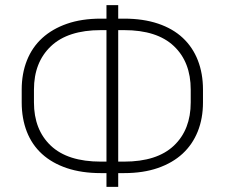

<svg xmlns="http://www.w3.org/2000/svg" viewBox="-20 -726 880 752"><path d="M775 -325Q775 -262 754.5 -211Q734 -160 695 -124Q656 -88 598.5 -68Q541 -48 466 -48H443V6H397V-48H375Q300 -48 242 -67.5Q184 -87 144.5 -123Q105 -159 85 -210.5Q65 -262 65 -325V-375Q65 -438 85.5 -489.5Q106 -541 145.5 -577Q185 -613 242.5 -633Q300 -653 375 -653H397V-706H443V-653H466Q541 -653 599 -633.5Q657 -614 696 -577.5Q735 -541 755 -489.5Q775 -438 775 -375ZM443 -608V-93H466Q595 -93 661 -155.5Q727 -218 727 -325V-375Q727 -483 661 -545.5Q595 -608 466 -608ZM113 -325Q113 -218 179 -155.5Q245 -93 375 -93H397V-608H375Q246 -608 179.5 -545Q113 -482 113 -375Z"/></svg>

Font: Retni Sans Light
Style: Regular
Weight: 300
Designer: Vitaly Kuzmin
Foundry: ParaType Ltd.
Version: Version 1.00;March 2, 2019;FontCreator 11.5.0.2425 64-bit; t